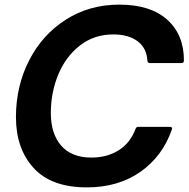

<svg xmlns="http://www.w3.org/2000/svg" viewBox="-20 -797 816 831"><path d="M49 -290Q49 -424 106 -535.5Q163 -647 265 -712Q367 -777 496 -777Q631 -777 703.5 -712Q776 -647 776 -536Q776 -524 766 -524H629Q619 -524 618 -534Q615 -589 575.5 -618.5Q536 -648 470 -648Q388 -648 326.5 -600.5Q265 -553 232.5 -475Q200 -397 200 -308Q200 -218 245 -166.5Q290 -115 376 -115Q443 -115 493.5 -146.5Q544 -178 567 -240Q570 -248 579 -248H716Q721 -248 723.5 -245Q726 -242 724 -237Q684 -121 588 -53.5Q492 14 356 14Q202 14 125.5 -70Q49 -154 49 -290Z"/></svg>

Font: Open Sauce Two
Style: Bold Italic
Weight: 700
Italic angle: -10°
Designer: Alfredo Marco Pradil
Foundry: Creative Sauce Fz LLC
Version: Version 1.477